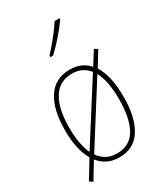

<svg xmlns="http://www.w3.org/2000/svg" viewBox="-210 -898 904 1042"><g transform="rotate(-30 242.0 -376.5)"><path d="M311 -807Q288 -771 256 -731.5Q224 -692 193 -658V-649H210Q243 -679 280.5 -722Q318 -765 342 -800V-807ZM249 -513Q314 -513 353 -464L120 -97Q90 -162 90 -265Q90 -383 129.5 -448Q169 -513 249 -513ZM247 -15Q174 -15 135 -73L368 -442Q386 -409 394 -364Q402 -319 402 -265Q402 -146 364.5 -80.5Q327 -15 247 -15ZM385 -467 440 -557 420 -570 368 -487Q325 -538 249 -538Q158 -538 110.5 -466.5Q63 -395 63 -265Q63 -143 105 -72L37 40L57 54L120 -50Q167 10 247 10Q339 10 384.5 -63Q430 -136 430 -264Q430 -395 385 -467Z"/></g></svg>

Font: Noto Sans Display SemiCondensed Thin
Style: Regular
Weight: 250
Width: 4
Designer: Monotype Design team
Foundry: Monotype Imaging Inc.
Version: 1.000